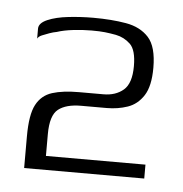

<svg xmlns="http://www.w3.org/2000/svg" viewBox="-33 -568 327 344"><g transform="rotate(5 130.0 -396.5)"><path d="M22 -257Q22 -271 22 -285.5Q22 -300 22 -314Q22 -353 31.5 -371Q41 -389 60 -395Q79 -401 108 -401Q120 -401 130.5 -401Q141 -401 152 -401Q174 -401 188 -413Q202 -425 202 -456Q202 -485 191 -495.5Q180 -506 165 -509Q154 -511 145 -512Q136 -513 121 -513Q105 -513 88 -511Q71 -509 59 -505Q53 -504 46 -501.5Q39 -499 33 -496.5Q27 -494 25 -490V-508Q25 -518 40 -524.5Q55 -531 77.5 -533.5Q100 -536 122 -536Q155 -536 181 -531.5Q207 -527 222 -510.5Q237 -494 237 -456Q237 -423 226 -406Q215 -389 197.5 -383Q180 -377 160 -377Q150 -377 139 -377Q128 -377 114 -377Q87 -377 73 -366Q59 -355 59 -321V-282H238V-257Z"/></g></svg>

Font: Genos Thin Light
Style: Regular
Weight: 300
Version: Version 1.010